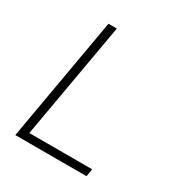

<svg xmlns="http://www.w3.org/2000/svg" viewBox="-159 -782 845 897"><g transform="rotate(30 263.5 -334.0)"><path d="M51 0 168 -668H213L103 -41H442L435 0Z"/></g></svg>

Font: Gantari ExtraLight
Style: Italic
Weight: 250
Italic angle: -10°
Designer: Anugrah Pasau
Foundry: Lafontype
Version: Version 1.000